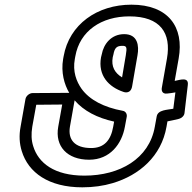

<svg xmlns="http://www.w3.org/2000/svg" viewBox="-20 -766 823 821"><path d="M252 -525 250 -514C240 -456 255 -405 276 -369L119 -368C107 -368 92 -357 89 -343L68 -224C61 -187 63 -152 73 -120C101 -28 188 35 332 35C378 35 422 29 462 17C576 -17 670 -98 692 -224L696 -247C711 -250 731 -254 746 -258C757 -261 768 -271 769 -283L783 -402C788 -439 749 -424 727 -420L744 -516C768 -650 700 -746 542 -746C396 -746 276 -662 252 -525ZM299 -337C338 -292 395 -262 468 -246L464 -224C454 -167 426 -133 370 -133C298 -133 270 -170 279 -224ZM533 -696C666 -696 713 -625 694 -516L672 -391C670 -381 672 -363 695 -366C706 -367 719 -369 730 -371L721 -301C696 -296 655 -297 650 -268L642 -224C618 -87 492 -15 341 -15C212 -15 144 -69 122 -141C114 -166 113 -193 118 -224L135 -318L246 -319L229 -224C214 -140 268 -83 361 -83C451 -83 501 -151 514 -224L522 -267C524 -280 516 -290 506 -292C424 -307 363 -339 329 -386C307 -417 290 -460 300 -514L302 -525C321 -634 414 -696 533 -696ZM511 -620C456 -620 423 -578 415 -533L412 -521C398 -443 445 -394 508 -373C510 -372 539 -362 545 -397L568 -530C575 -569 570 -620 511 -620ZM503 -570C521 -570 524 -565 518 -530L502 -435C471 -454 455 -481 462 -521L465 -533C470 -561 479 -570 503 -570Z"/></svg>

Font: Asimov
Style: XWidOuIt
Weight: 500
Designer: Google
Version: Version 2.000980; 2014